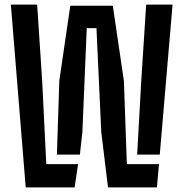

<svg xmlns="http://www.w3.org/2000/svg" viewBox="-20 -820 802 840"><path d="M92.5 0 27.5 -800H142.5L164.5 -466.5L182.5 -102H321.5L306.5 0ZM580 -143.5 598 -466.5 619.5 -800H735L679 -143.5ZM452.5 0 423 -243 402 -697H359.5L340.5 -243L329.5 -143.5H229L239.5 -466.5L287.5 -795H473.5L522 -466.5L535 -102H675.5L666.5 0Z"/></svg>

Font: Big Shoulders Stencil Text
Style: Bold
Weight: 700
Designer: Patric King
Foundry: XO Type Co
Version: Version 1.000